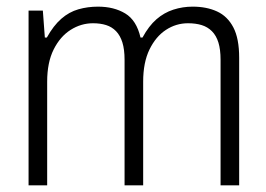

<svg xmlns="http://www.w3.org/2000/svg" viewBox="-20 -558 801 578"><path d="M66 0V-526H109L115 -445H121Q141 -481 164.5 -501.5Q188 -522 216 -530Q244 -538 275 -538Q323 -538 357 -517.5Q391 -497 403 -445H409Q428 -480 451 -500Q474 -520 502 -529Q530 -538 560 -538Q602 -538 633.5 -523.5Q665 -509 682.5 -475.5Q700 -442 700 -384V0H644V-378Q644 -409 637.5 -430Q631 -451 618 -464Q605 -477 587 -482.5Q569 -488 546 -488Q510 -488 479.5 -468Q449 -448 430 -409Q411 -370 411 -312V0H355V-378Q355 -409 348.5 -430Q342 -451 329.5 -464Q317 -477 299.5 -482.5Q282 -488 260 -488Q224 -488 192.5 -468Q161 -448 141.5 -409Q122 -370 122 -312V0Z"/></svg>

Font: Archivo SemiCondensed ExtraLight
Style: Regular
Weight: 250
Width: 4
Designer: Hector Gatti
Foundry: Omnibus-Type
Version: Version 2.001